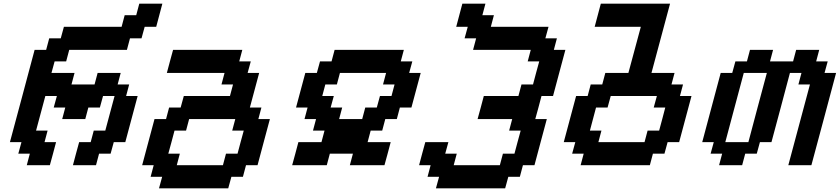

<svg xmlns="http://www.w3.org/2000/svg" viewBox="-20 -895 4549 1040"><path d="M375 0H500L516.6 -62.5H579.1L596.2 -125H658.7Q669.9 -166.5 692.1 -249.8Q714.4 -333 725.6 -375H663.1L679.7 -437.5H617.2L633.8 -500H508.8L492.2 -437.5H367.2L383.8 -500H258.8L275.9 -562.5H338.4L355 -625H667.5L684.1 -687.5H746.6L763.7 -750H826.2Q831.5 -770.5 842.8 -812.5Q854 -854.5 859.4 -875H734.4L717.8 -812.5H655.3L638.7 -750H326.2L309.1 -687.5H246.6L230 -625H167.5Q145.5 -542 100.8 -375Q56.2 -208 33.7 -125H96.2L79.1 -62.5H141.6L125 0H250Q255.9 -21 267.1 -62.5Q278.3 -104 283.7 -125H221.2L237.8 -187.5H175.3L225.6 -375H288.1L271 -312.5H333.5L316.9 -250H441.9L458.5 -312.5H521L538.1 -375H600.6L550.3 -187.5H487.8L471.2 -125H408.7Q402.8 -104 391.6 -62.5Q380.4 -21 375 0Z M841.3 125H1216.3L1233.4 62.5H1295.9L1312.5 0H1375Q1386.2 -42 1408.4 -125.2Q1430.7 -208.5 1441.9 -250H1379.4L1396 -312.5H1333.5L1383.8 -500H1321.3L1338.4 -562.5H1275.9L1292.5 -625H917.5Q911.6 -604 900.4 -562.3Q889.2 -520.5 883.8 -500H1196.3L1179.7 -437.5H1242.2L1225.6 -375H975.6L958.5 -312.5H896L879.4 -250H816.9Q805.7 -208 783.4 -125Q761.2 -42 750 0H812.5L795.9 62.5H858.4ZM1187.5 0H937.5L954.1 -62.5H891.6Q897.5 -83 908.7 -125Q919.9 -167 925.3 -187.5H987.8L1004.4 -250H1254.4L1237.8 -187.5H1300.3Q1294.4 -166.5 1283.2 -124.8Q1272 -83 1266.6 -62.5H1204.1Z M1875 0H2062.5Q2068.4 -21 2079.6 -62.5Q2090.8 -104 2096.2 -125H1971.2L1987.8 -187.5H2050.3L2066.9 -250H2129.4L2146 -312.5H2208.5L2258.8 -500H2196.3L2213.4 -562.5H2150.9L2167.5 -625H1792.5L1775.9 -562.5H1713.4L1696.3 -500H1633.8L1583.5 -312.5H1646L1629.4 -250H1691.9L1675.3 -187.5H1737.8L1721.2 -125H1596.2Q1590.8 -104 1579.6 -62.5Q1568.4 -21 1562.5 0H1750L1766.6 -62.5H1891.6ZM1941.9 -250H1816.9L1833.5 -312.5H1771L1788.1 -375H1725.6L1742.2 -437.5H1804.7L1821.3 -500H2071.3L2054.7 -437.5H2117.2L2100.6 -375H2038.1L2021 -312.5H1958.5Z M2341.3 125H2716.3L2733.4 62.5H2795.9L2812.5 0H2875Q2886.2 -42 2908.4 -125.2Q2930.7 -208.5 2941.9 -250H2879.4Q2885.3 -270.5 2896.5 -312.3Q2907.7 -354 2913.1 -375H2975.6Q2986.8 -416.5 3009 -500Q3031.2 -583.5 3042.5 -625H2980L2996.6 -687.5H2934.1L2951.2 -750H2638.7L2655.3 -812.5H2592.8L2609.4 -875H2484.4Q2479 -854 2467.8 -812.5Q2456.5 -771 2451.2 -750H2513.7L2496.6 -687.5H2559.1L2542.5 -625H2855L2838.4 -562.5H2900.9Q2895 -542 2883.8 -500.2Q2872.6 -458.5 2867.2 -437.5H2804.7L2788.1 -375H2600.6Q2595.2 -354 2584 -312.3Q2572.8 -270.5 2566.9 -250H2754.4L2737.8 -187.5H2800.3Q2794.4 -166.5 2783.2 -124.8Q2772 -83 2766.6 -62.5H2704.1L2687.5 0H2437.5L2454.1 -62.5H2391.6L2408.7 -125H2283.7Q2277.8 -104 2266.6 -62.5Q2255.4 -21 2250 0H2312.5L2295.9 62.5H2358.4Z M3125 0H3500L3516.6 -62.5H3579.1L3596.2 -125H3658.7Q3669.9 -166.5 3692.1 -249.8Q3714.4 -333 3725.6 -375H3663.1L3679.7 -437.5H3617.2L3633.8 -500H3508.8Q3525.4 -562.5 3559.1 -687.5Q3592.8 -812.5 3609.4 -875H3234.4Q3229 -854 3217.8 -812.5Q3206.5 -771 3201.2 -750H3451.2Q3439.9 -708.5 3417.5 -625Q3395 -541.5 3383.8 -500H3258.8L3242.2 -437.5H3179.7L3163.1 -375H3100.6Q3089.4 -333 3067.1 -250Q3044.9 -167 3033.7 -125H3096.2L3079.1 -62.5H3141.6ZM3471.2 -125H3221.2L3237.8 -187.5H3175.3Q3181.2 -208.5 3191.9 -250Q3202.6 -291.5 3208.5 -312.5H3271L3288.1 -375H3538.1L3521 -312.5H3583.5Q3578.1 -291.5 3567.1 -249.8Q3556.2 -208 3550.3 -187.5H3487.8Z M4250 0H4375Q4397.5 -83 4442.1 -250Q4486.8 -417 4508.8 -500H4446.3L4463.4 -562.5H4400.9L4417.5 -625H4292.5L4275.9 -562.5H4150.9L4167.5 -625H4042.5L4025.9 -562.5H3963.4L3946.3 -500H3883.8Q3867.2 -437.5 3833.7 -312.5Q3800.3 -187.5 3783.7 -125H3846.2L3829.1 -62.5H3891.6L3875 0H4000L4016.6 -62.5H4079.1L4096.2 -125H4158.7Q4175.8 -187.5 4209 -312.5Q4242.2 -437.5 4258.8 -500H4321.3L4304.7 -437.5H4367.2ZM4033.7 -125H3908.7Q3925.3 -187.5 3958.7 -312.5Q3992.2 -437.5 4008.8 -500H4133.8Q4116.7 -437.5 4083.5 -312.5Q4050.3 -187.5 4033.7 -125Z"/></svg>

Font: Faithful 32x
Style: Oblique
Weight: 400
Foundry: Faithful Resource Pack
Version: Version 1.0; January 27, 2023